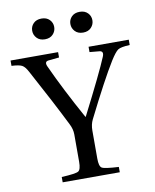

<svg xmlns="http://www.w3.org/2000/svg" viewBox="-107 -957 834 1030"><g transform="rotate(-10 310.0 -442.5)"><path d="M-12 -663V-692H247V-663L188 -657Q165 -654 177 -627Q239 -491 331 -325H333Q446 -546 479 -626Q491 -655 467 -658L413 -663V-692H632V-663Q583 -661 567.5 -650.5Q552 -640 525 -597Q468 -505 368 -305Q355 -279 355 -246V-93Q355 -51 369.5 -42Q384 -33 461 -29V0H150V-29Q227 -33 241.5 -42Q256 -51 256 -93V-242Q256 -271 241 -300Q178 -427 77 -613Q61 -644 45 -652.5Q29 -661 -12 -663ZM354 -789Q338 -806 338 -829Q338 -852 354 -868.5Q370 -885 398 -885Q426 -885 442 -868.5Q458 -852 458 -829Q458 -806 442 -789Q426 -772 398 -772Q370 -772 354 -789ZM146 -789Q130 -806 130 -829Q130 -852 146 -868.5Q162 -885 190 -885Q218 -885 234 -868.5Q250 -852 250 -829Q250 -806 234 -789Q218 -772 190 -772Q162 -772 146 -789Z"/></g></svg>

Font: Linguistics Pro
Style: Regular
Weight: 400
Designer: Stefan Peev, Context Ltd
Foundry: Stefan Peev, Context Ltd
Version: Version 001.000